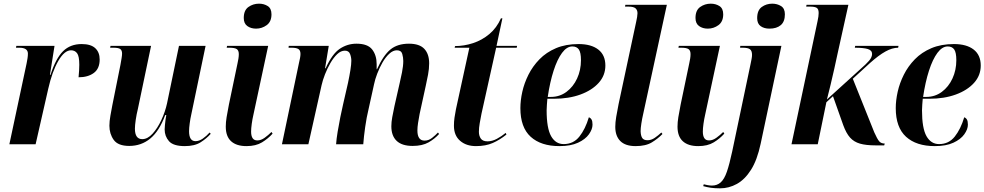

<svg xmlns="http://www.w3.org/2000/svg" viewBox="-20 -786 5363 1046"><path d="M125 -441Q128 -456 130 -469Q132 -482 132 -494Q132 -526 85 -526H67L69 -536H277L252 -378H255Q284 -468 323.5 -507Q363 -546 425 -546Q475 -546 499 -523.5Q523 -501 523 -462Q523 -412 491 -388.5Q459 -365 408 -365Q410 -386 411 -402.5Q412 -419 412 -433Q412 -480 400 -496Q388 -512 367 -512Q331 -512 297.5 -454Q264 -396 243 -303L174 0H31Z M987 10Q924 10 900.5 -17Q877 -44 877 -81Q877 -89 878.5 -104.5Q880 -120 882 -135.5Q884 -151 886 -159H880Q848 -72 799 -31.5Q750 9 684 9Q623 9 599.5 -24Q576 -57 576 -101Q576 -125 581.5 -156Q587 -187 592 -213L636 -432Q640 -454 642.5 -469.5Q645 -485 645 -494Q645 -512 635 -519Q625 -526 598 -526H580L582 -536H803L731 -192Q724 -164 719.5 -133.5Q715 -103 715 -85Q715 -28 755 -28Q784 -28 811 -57.5Q838 -87 859 -132Q880 -177 890 -223L955 -536H1100L1022 -162Q1017 -140 1013.5 -114Q1010 -88 1010 -71Q1010 -17 1045 -17Q1065 -17 1085 -31Q1105 -45 1122 -64L1128 -57Q1105 -31 1072.5 -10.5Q1040 10 987 10Z M1375 -630Q1347 -630 1327.5 -644Q1308 -658 1308 -688Q1308 -730 1333.5 -748Q1359 -766 1391 -766Q1418 -766 1438.5 -753Q1459 -740 1459 -708Q1459 -668 1433 -649Q1407 -630 1375 -630ZM1323 10Q1268 10 1239 -16.5Q1210 -43 1210 -96Q1210 -120 1214.5 -147.5Q1219 -175 1227 -216L1274 -441Q1277 -454 1279 -467Q1281 -480 1281 -491Q1281 -511 1270 -518.5Q1259 -526 1230 -526H1215L1217 -536H1441L1361 -163Q1355 -137 1351.5 -111.5Q1348 -86 1348 -69Q1348 -46 1356 -33.5Q1364 -21 1382 -21Q1402 -21 1422 -35.5Q1442 -50 1459 -67L1465 -58Q1441 -31 1407.5 -10.5Q1374 10 1323 10Z M2228 9Q2170 9 2141 -18.5Q2112 -46 2112 -98Q2112 -121 2117 -148Q2122 -175 2129 -208L2158 -336Q2163 -356 2170 -391.5Q2177 -427 2177 -454Q2177 -472 2171.5 -492Q2166 -512 2142 -512Q2121 -512 2100.5 -493Q2080 -474 2063.5 -445Q2047 -416 2035 -384.5Q2023 -353 2018 -328L1988 -192Q1977 -147 1969.5 -94Q1962 -41 1959 0H1811Q1813 -29 1819.5 -68.5Q1826 -108 1834 -147.5Q1842 -187 1849 -217L1876 -335Q1884 -373 1889 -404.5Q1894 -436 1894 -455Q1894 -474 1887 -492Q1880 -510 1859 -510Q1837 -510 1817 -491Q1797 -472 1780 -442.5Q1763 -413 1750.5 -381Q1738 -349 1732 -322L1660 0H1516L1609 -444Q1612 -456 1614.5 -469.5Q1617 -483 1617 -492Q1617 -512 1605.5 -519Q1594 -526 1568 -526H1552L1553 -536H1771L1751 -414H1754Q1790 -493 1831.5 -520.5Q1873 -548 1922 -548Q1983 -548 2007.5 -516.5Q2032 -485 2032 -436Q2032 -430 2032 -422.5Q2032 -415 2032 -409H2034Q2068 -484 2106.5 -516Q2145 -548 2208 -548Q2265 -548 2291.5 -520Q2318 -492 2318 -441Q2318 -411 2312 -379.5Q2306 -348 2300 -321L2266 -165Q2261 -139 2257.5 -116Q2254 -93 2254 -75Q2254 -20 2293 -20Q2315 -20 2333.5 -34.5Q2352 -49 2366 -64L2372 -56Q2349 -30 2315 -10.5Q2281 9 2228 9Z M2573 10Q2520 10 2486.5 -19Q2453 -48 2453 -101Q2453 -123 2456 -144.5Q2459 -166 2464 -191L2537 -526H2457L2459 -535Q2508 -535 2557 -551Q2606 -567 2646 -600.5Q2686 -634 2709 -686H2717L2685 -536H2797L2795 -526H2683L2603 -166Q2598 -141 2593.5 -115Q2589 -89 2589 -68Q2589 -46 2599.5 -31Q2610 -16 2636 -16Q2661 -16 2686.5 -29.5Q2712 -43 2735 -62L2739 -53Q2703 -24 2664.5 -7Q2626 10 2573 10Z M3028 10Q2927 10 2871 -41Q2815 -92 2815 -197Q2815 -239 2825.5 -286Q2836 -333 2859 -379Q2882 -425 2919 -463Q2956 -501 3009 -523.5Q3062 -546 3132 -546Q3201 -546 3239.5 -516Q3278 -486 3278 -429Q3278 -375 3241.5 -334.5Q3205 -294 3142 -271Q3079 -248 2998 -248H2962Q2961 -238 2959.5 -216.5Q2958 -195 2958 -185Q2958 -87 2982.5 -44Q3007 -1 3051 -1Q3104 -1 3136.5 -42Q3169 -83 3188 -147Q3197 -144 3202.5 -135Q3208 -126 3208 -107Q3208 -82 3188.5 -54.5Q3169 -27 3129 -8.5Q3089 10 3028 10ZM2981 -258Q3029 -258 3066 -285.5Q3103 -313 3124 -358.5Q3145 -404 3145 -458Q3145 -500 3133.5 -516.5Q3122 -533 3098 -533Q3068 -533 3042 -498Q3016 -463 2996 -401Q2976 -339 2964 -258Z M3443 10Q3387 10 3359.5 -17.5Q3332 -45 3332 -95Q3332 -119 3337 -149Q3342 -179 3350 -219L3446 -668Q3449 -681 3451 -693.5Q3453 -706 3453 -714Q3453 -731 3442.5 -740.5Q3432 -750 3404 -750H3385L3387 -760H3613L3484 -165Q3478 -139 3474 -113Q3470 -87 3470 -71Q3471 -46 3479 -34Q3487 -22 3508 -22Q3528 -22 3547 -35Q3566 -48 3583 -64L3589 -56Q3565 -31 3531.5 -10.5Q3498 10 3443 10Z M3836 -630Q3808 -630 3788.5 -644Q3769 -658 3769 -688Q3769 -730 3794.5 -748Q3820 -766 3852 -766Q3879 -766 3899.5 -753Q3920 -740 3920 -708Q3920 -668 3894 -649Q3868 -630 3836 -630ZM3784 10Q3729 10 3700 -16.5Q3671 -43 3671 -96Q3671 -120 3675.5 -147.5Q3680 -175 3688 -216L3735 -441Q3738 -454 3740 -467Q3742 -480 3742 -491Q3742 -511 3731 -518.5Q3720 -526 3691 -526H3676L3678 -536H3902L3822 -163Q3816 -137 3812.5 -111.5Q3809 -86 3809 -69Q3809 -46 3817 -33.5Q3825 -21 3843 -21Q3863 -21 3883 -35.5Q3903 -50 3920 -67L3926 -58Q3902 -31 3868.5 -10.5Q3835 10 3784 10Z M4172 -630Q4143 -630 4124 -643.5Q4105 -657 4105 -687Q4105 -730 4130 -748Q4155 -766 4187 -766Q4214 -766 4235 -753Q4256 -740 4256 -708Q4256 -668 4233.5 -649Q4211 -630 4172 -630ZM3903 240Q3874 240 3853 237Q3832 234 3811 228L3814 218Q3821 220 3834.5 222.5Q3848 225 3858 225Q3887 225 3906.5 207.5Q3926 190 3940 149.5Q3954 109 3969 39L4069 -437Q4072 -452 4074.5 -464.5Q4077 -477 4077 -487Q4077 -509 4066 -517.5Q4055 -526 4026 -526H4012L4013 -536H4237L4124 -3Q4105 86 4071.5 139Q4038 192 3994.5 216Q3951 240 3903 240Z M4750 6Q4698 6 4665 -3.5Q4632 -13 4611 -36.5Q4590 -60 4574 -104L4518 -262L4482 -229L4435 0H4292L4434 -671Q4437 -684 4438.5 -695.5Q4440 -707 4440 -715Q4440 -737 4429 -743.5Q4418 -750 4393 -750H4372L4374 -760H4602L4542 -489Q4535 -457 4525.5 -413Q4516 -369 4505 -324.5Q4494 -280 4485 -244L4668 -410Q4698 -436 4714.5 -455Q4731 -474 4731 -492Q4731 -512 4707.5 -519Q4684 -526 4637 -526L4639 -536H4875L4873 -526Q4841 -526 4804 -505.5Q4767 -485 4720 -443L4626 -357L4743 -65Q4759 -29 4769.5 -16.5Q4780 -4 4800 -4L4797 6Z M5073 10Q4972 10 4916 -41Q4860 -92 4860 -197Q4860 -239 4870.5 -286Q4881 -333 4904 -379Q4927 -425 4964 -463Q5001 -501 5054 -523.5Q5107 -546 5177 -546Q5246 -546 5284.5 -516Q5323 -486 5323 -429Q5323 -375 5286.5 -334.5Q5250 -294 5187 -271Q5124 -248 5043 -248H5007Q5006 -238 5004.5 -216.5Q5003 -195 5003 -185Q5003 -87 5027.5 -44Q5052 -1 5096 -1Q5149 -1 5181.5 -42Q5214 -83 5233 -147Q5242 -144 5247.5 -135Q5253 -126 5253 -107Q5253 -82 5233.5 -54.5Q5214 -27 5174 -8.5Q5134 10 5073 10ZM5026 -258Q5074 -258 5111 -285.5Q5148 -313 5169 -358.5Q5190 -404 5190 -458Q5190 -500 5178.5 -516.5Q5167 -533 5143 -533Q5113 -533 5087 -498Q5061 -463 5041 -401Q5021 -339 5009 -258Z"/></svg>

Font: Noto Serif Display SemiCondensed
Style: Bold Italic
Weight: 700
Width: 4
Italic angle: -12°
Designer: Monotype Design Team
Foundry: Monotype Imaging Inc.
Version: Version 2.009